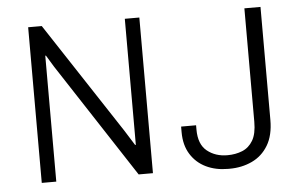

<svg xmlns="http://www.w3.org/2000/svg" viewBox="-50 -760 1320 843"><g transform="rotate(-5 610.5 -338.0)"><path d="M102 0V-686H162L483 -197L525 -130L528 -131V-686H592V0H529L200 -504L169 -555H166V0ZM922 10Q868 10 825.5 -10.5Q783 -31 758 -71Q733 -111 733 -168V-193H799V-174Q799 -109 835.5 -79.5Q872 -50 925 -50Q961 -50 990.5 -62Q1020 -74 1037.5 -103.5Q1055 -133 1055 -186V-686H1126V-188Q1126 -120 1099.5 -76Q1073 -32 1028 -11Q983 10 929 10Z"/></g></svg>

Font: Chivo ExtraLight
Style: Regular
Weight: 250
Designer: Hector Gatti
Foundry: Omnibus-Type
Version: Version 2.002